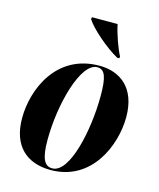

<svg xmlns="http://www.w3.org/2000/svg" viewBox="-116 -848 781 941"><g transform="rotate(15 275.0 -378.0)"><path d="M404 -606H414L416 -615C398 -647 372 -720 363 -766H233L231 -756C256 -715 343 -639 404 -606ZM230 10C439 10 522 -194 522 -336C522 -485 435 -546 331 -546C113 -546 30 -347 30 -200C30 -59 109 10 230 10ZM236 0C197 0 178 -34 178 -128C178 -312 239 -536 322 -536C362 -536 374 -497 374 -404C374 -232 325 0 236 0Z"/></g></svg>

Font: Noto Serif Display Condensed ExtraBold
Style: Italic
Weight: 800
Width: 3
Italic angle: -12°
Designer: Monotype Design Team
Foundry: Monotype Imaging Inc.
Version: Version 2.009